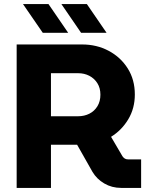

<svg xmlns="http://www.w3.org/2000/svg" viewBox="-20 -917 724 937"><path d="M61.3 0V-700H380.7Q452 -700 510.3 -669Q568.7 -638 603.3 -583.2Q638 -528.3 638 -455.7Q638 -388.7 606.2 -335.2Q574.3 -281.7 522 -249.3L577.7 -154.3Q582.7 -147 589.3 -143Q596 -139 606.7 -139H668.7V0H571.3Q525.7 0 488.8 -21.7Q452 -43.3 431.3 -78.3L356.3 -210.7Q349.1 -210.7 341.4 -210.7Q333.7 -210.7 326.3 -210.7H228.7V0ZM228.7 -349.7H361.9Q391.3 -349.7 416.1 -362.1Q440.8 -374.6 455.4 -398.5Q470 -422.3 470 -455Q470 -487.7 455 -511.2Q440 -534.7 415.7 -547.2Q391.3 -559.7 362 -559.7H228.7ZM375.7 -757 279.7 -897H404L500 -757ZM188.7 -757 92.3 -897H216.7L312.7 -757Z"/></svg>

Font: MuseoModerno Thin
Style: Regular
Weight: 100
Designer: Pablo Cosgaya, Héctor Gatti, Marcela Romero, and the Authors of The MuseoModerno Project.
Foundry: Omnibus-Type Team
Version: Version 1.003